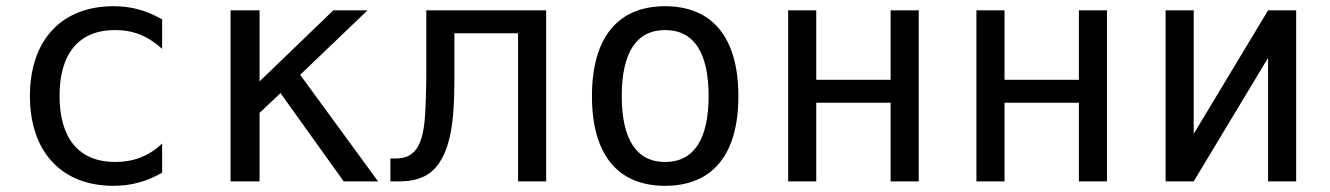

<svg xmlns="http://www.w3.org/2000/svg" viewBox="-20 -580 4254 614"><path d="M342.3 14.2C397.5 14.2 446.3 2 498.5 -27.8V-121.1C456.1 -80.1 405.3 -62 348.6 -62C232.4 -62 170.4 -137.7 170.4 -273.4C170.4 -408.2 231.9 -483.9 348.1 -483.9C405.8 -483.9 452.6 -465.3 498.5 -423.8V-518.1C444.8 -548.3 397.5 -560.1 342.8 -560.1C177.7 -560.1 75.7 -452.6 75.7 -272.9C75.7 -93.3 178.2 14.2 342.3 14.2Z M717.3 0H810.1V-219.2L877 -282.2L1079.1 0H1189L939.9 -340.8L1155.3 -546.9H1045.9L810.1 -319.8V-546.9H717.3Z M1228.5 0H1255.4C1319.3 0 1356.9 -19.5 1383.3 -57.1C1433.1 -127.9 1433.1 -250 1433.1 -354V-473.6H1636.7V0H1726.6V-546.9H1343.3V-352.5C1343.3 -294.9 1341.3 -232.9 1338.4 -199.2C1330.6 -110.4 1304.2 -73.2 1245.6 -73.2H1228.5Z M2106.9 14.2C2259.3 14.2 2341.3 -86.4 2341.3 -272.5C2341.3 -459 2258.8 -560.1 2106.9 -560.1C1955.1 -560.1 1873 -459 1873 -272.5C1873 -85.9 1955.1 14.2 2106.9 14.2ZM2106.9 -62C2015.6 -62 1968.3 -134.3 1968.3 -272.9C1968.3 -412.1 2015.6 -483.9 2106.9 -483.9C2198.7 -483.9 2246.1 -412.1 2246.1 -272.9C2246.1 -134.3 2198.7 -62 2106.9 -62Z M2500.5 0H2590.3V-251.5H2828.1V0H2918V-546.9H2828.1V-324.7H2590.3V-546.9H2500.5Z M3102.5 0H3192.4V-251.5H3430.2V0H3520V-546.9H3430.2V-324.7H3192.4V-546.9H3102.5Z M3707.5 0H3797.4L4035.2 -395V0H4125V-546.9H4035.2L3797.4 -151.9V-546.9H3707.5Z"/></svg>

Font: Hack
Style: Regular
Weight: 400
Monospace: yes
Designer: Christopher Simpkins
Foundry: Christopher Simpkins
Version: Version 2.010